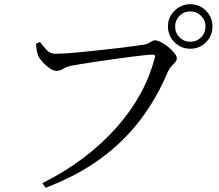

<svg xmlns="http://www.w3.org/2000/svg" viewBox="-20 -846 1040 910"><path d="M181 22Q289 -32 376.5 -98.5Q464 -165 531.5 -241Q599 -317 644.5 -399.5Q690 -482 713 -570Q717 -582 713 -584.5Q709 -587 701 -587Q690 -587 662 -584Q634 -581 595 -576Q556 -571 513.5 -565Q471 -559 431.5 -553Q392 -547 361 -542Q330 -537 316 -534Q296 -530 279.5 -520Q263 -510 248 -510Q233 -510 214.5 -523Q196 -536 181 -553Q166 -570 161 -582Q157 -593 154.5 -606Q152 -619 151 -639L170 -647Q183 -629 200 -610Q217 -591 244 -591Q258 -591 291 -593Q324 -595 368 -599.5Q412 -604 458.5 -609Q505 -614 548 -619Q591 -624 622.5 -628.5Q654 -633 666 -635Q679 -638 686.5 -642.5Q694 -647 700.5 -651Q707 -655 715 -655Q726 -655 743.5 -646Q761 -637 778 -623Q795 -609 806.5 -594.5Q818 -580 818 -570Q818 -559 810 -550.5Q802 -542 792.5 -532Q783 -522 775 -505Q723 -380 644 -276.5Q565 -173 454.5 -92.5Q344 -12 196 44ZM882 -615Q838 -615 807 -646Q776 -677 776 -721Q776 -764 807 -795Q838 -826 882 -826Q926 -826 956.5 -795Q987 -764 987 -721Q987 -677 956.5 -646Q926 -615 882 -615ZM882 -648Q912 -648 933 -669Q954 -690 954 -721Q954 -750 933 -771Q912 -792 882 -792Q852 -792 831 -771Q810 -750 810 -721Q810 -690 831 -669Q852 -648 882 -648Z"/></svg>

Font: Noto Serif SC
Style: Regular
Weight: 400
Designer: Ryoko NISHIZUKA 西塚涼子 (kana & ideographs); Frank Grießhammer (Latin, Greek & Cyrillic); Wenlong ZHANG 张文龙 (bopomofo); San
Foundry: Adobe
Version: Version 2.002-H1;hotconv 1.1.0;makeotfexe 2.6.0